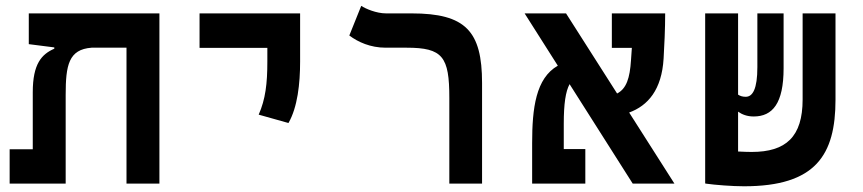

<svg xmlns="http://www.w3.org/2000/svg" viewBox="-20 -632 2970 661"><path d="M528.8 0V-585.9H79.1V-480L167 -468.8V-464.4C123.5 -445.3 92.8 -412.6 92.8 -314.5V-118.2H13.2V0H206.1V-305.2C206.1 -407.7 216.3 -461.9 295.4 -467.8H415.5V0Z M973.1 -208.5C1004.4 -262.7 1013.2 -344.2 1013.2 -419.9V-585.9H667V-467.3H900.4V-419.9C900.4 -344.2 894 -290.5 870.6 -237.3Z M1639.6 -346.2C1639.6 -524.9 1583 -585.9 1397 -585.9H1309.1C1275.4 -585.9 1238.3 -602.1 1223.6 -611.8L1182.6 -509.8C1212.4 -487.3 1255.4 -467.8 1307.6 -467.8H1379.9C1504.4 -467.8 1526.9 -436.5 1526.9 -294.9V0H1639.6Z M2158.2 0H2301.8L2146 -244.6C2210.4 -268.1 2258.3 -322.8 2264.6 -430.7C2267.1 -471.7 2270 -534.2 2270 -585.9H2086.4V-467.3H2155.3C2154.3 -452.6 2153.3 -438.5 2152.3 -424.3C2148.4 -363.3 2136.7 -326.7 2104.5 -310.1L1928.7 -585.9H1786.1L1900.4 -405.8C1824.7 -362.8 1812 -259.8 1812 -139.2V0H1995.1V-118.7H1920.9V-205.6C1920.9 -274.9 1927.2 -316.9 1940.9 -342.3Z M2541.5 9.3C2788.6 9.3 2856.4 -98.6 2856.4 -289.1V-585.9H2743.2V-289.6C2743.2 -161.1 2686 -108.9 2567.9 -108.9C2556.6 -108.9 2539.6 -109.4 2521 -110.4V-247.6C2534.7 -237.8 2552.2 -231 2574.7 -231C2639.6 -231 2677.7 -275.9 2677.7 -397V-585.9H2587.4V-400.9C2587.4 -325.7 2571.3 -298.8 2547.4 -298.8C2536.6 -298.8 2528.3 -301.3 2521 -306.2V-585.9H2407.7V-0.5H2408.7V0C2442.9 4.9 2501.5 9.3 2541.5 9.3Z"/></svg>

Font: Cascadia Mono SemiBold
Style: Regular
Weight: 600
Monospace: yes
Designer: Aaron Bell
Foundry: Saja Typeworks
Version: Version 2404.023